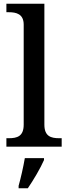

<svg xmlns="http://www.w3.org/2000/svg" viewBox="-20 -780 362 1021"><path d="M14 0H308V-45H295C251 -45 216 -55 216 -117V-760H14V-715H27C66 -715 106 -706 106 -649V-117C106 -55 71 -45 27 -45H14ZM79 208V221H128C157 179 196 113 214 71V61H112C104 108 91 165 79 208Z"/></svg>

Font: Noto Serif Myanmar Medium
Style: Regular
Weight: 500
Designer: Ben Mitchell and the Monotype Design Team
Foundry: Monotype Imaging Inc.
Version: Version 2.106